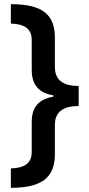

<svg xmlns="http://www.w3.org/2000/svg" viewBox="-20 -738 427 920"><path d="M32 69V162C183 162 243 111 243 0V-140C243 -204 286 -230 357 -230V-326C283 -326 243 -354 243 -417V-557C243 -669 183 -718 32 -718V-625C90 -623 132 -606 132 -546V-404C132 -331 166 -293 236 -281V-275C165 -262 132 -225 132 -153V-10C132 48 93 67 32 69Z"/></svg>

Font: Noto Sans Lao Looped SemiCondensed SemiBold
Style: Regular
Weight: 600
Width: 4
Designer: Mark Frömberg, Ben Mitchell
Foundry: The Fontpad Ltd
Version: Version 1.002